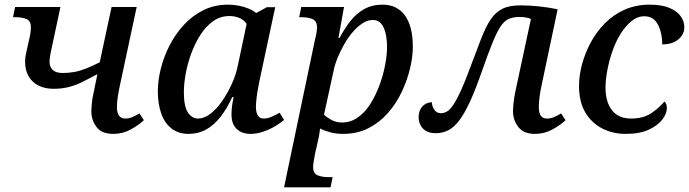

<svg xmlns="http://www.w3.org/2000/svg" viewBox="-20 -566 2964 826"><path d="M467 10Q417 10 395 -20Q373 -50 373 -86Q373 -98 375 -121Q377 -144 384 -173L399 -247Q365 -229 336.5 -214.5Q308 -200 277.5 -192Q247 -184 210 -184Q174 -184 146.5 -197.5Q119 -211 103.5 -237Q88 -263 88 -300Q88 -321 93.5 -343Q99 -365 106 -399Q110 -414 111.5 -428Q113 -442 113 -448Q113 -476 94 -484Q75 -492 46 -492H36L45 -536H240L204 -367Q201 -355 198.5 -342Q196 -329 194.5 -318.5Q193 -308 193 -302Q193 -278 207 -265Q221 -252 249 -252Q276 -252 300.5 -256.5Q325 -261 351 -271.5Q377 -282 409 -298L460 -536H568L497 -204Q491 -177 487 -151.5Q483 -126 483 -104Q483 -81 492 -68.5Q501 -56 519 -56Q534 -56 547.5 -61.5Q561 -67 580 -78L599 -49Q577 -28 542.5 -9Q508 10 467 10Z M791 10Q747 10 717 -14Q687 -38 673 -79.5Q659 -121 659 -173Q659 -220 672 -271.5Q685 -323 710 -371.5Q735 -420 771.5 -459.5Q808 -499 855.5 -522.5Q903 -546 961 -546Q985 -546 1007.5 -541.5Q1030 -537 1049.5 -529Q1069 -521 1082 -510L1128 -535H1164L1096 -217Q1094 -206 1090 -185Q1086 -164 1083.5 -142.5Q1081 -121 1081 -107Q1081 -82 1089.5 -69Q1098 -56 1114 -56Q1131 -56 1148 -63.5Q1165 -71 1183 -81L1202 -50Q1187 -37 1163.5 -23Q1140 -9 1112.5 0.5Q1085 10 1058 10Q1020 10 998 -11.5Q976 -33 976 -72Q976 -92 978 -108Q980 -124 985 -148H979Q956 -98 928 -62.5Q900 -27 866.5 -8.5Q833 10 791 10ZM832 -56Q858 -56 884.5 -76Q911 -96 934.5 -129.5Q958 -163 977 -204.5Q996 -246 1004 -288L1041 -463Q1030 -480 1010 -488.5Q990 -497 967 -497Q928 -497 897 -475Q866 -453 842.5 -416.5Q819 -380 803 -336.5Q787 -293 779 -249Q771 -205 771 -170Q771 -108 788.5 -82Q806 -56 832 -56Z M1335 -395Q1340 -413 1342 -427.5Q1344 -442 1344 -446Q1344 -475 1325 -483.5Q1306 -492 1277 -492H1267L1276 -536H1460L1436 -403H1441Q1462 -443 1487.5 -475.5Q1513 -508 1547 -527Q1581 -546 1626 -546Q1688 -546 1722 -499.5Q1756 -453 1756 -365Q1756 -322 1744 -271.5Q1732 -221 1708.5 -171Q1685 -121 1649 -80Q1613 -39 1565 -14.5Q1517 10 1456 10Q1427 10 1402 3.5Q1377 -3 1357 -13Q1356 -5 1354 9Q1352 23 1349 35L1335 97Q1334 105 1330.5 123Q1327 141 1327 151Q1327 180 1346 188Q1365 196 1393 196H1411L1402 240H1202ZM1452 -39Q1488 -39 1519 -60.5Q1550 -82 1573 -118.5Q1596 -155 1612 -198Q1628 -241 1636.5 -284.5Q1645 -328 1645 -364Q1645 -393 1639.5 -419.5Q1634 -446 1621 -463Q1608 -480 1584 -480Q1561 -480 1539 -465.5Q1517 -451 1497 -427.5Q1477 -404 1460.5 -375Q1444 -346 1432 -316.5Q1420 -287 1415 -261L1374 -73Q1383 -63 1404 -51Q1425 -39 1452 -39Z M2281 10Q2233 10 2210 -19.5Q2187 -49 2187 -87Q2187 -100 2189.5 -124.5Q2192 -149 2199 -181L2264 -484Q2254 -489 2241.5 -491Q2229 -493 2216 -493Q2187 -493 2167.5 -484Q2148 -475 2132 -450Q2116 -425 2097.5 -379Q2079 -333 2053 -259Q2026 -181 2002 -129Q1978 -77 1955.5 -47.5Q1933 -18 1908.5 -5.5Q1884 7 1854 7Q1828 7 1812 -3Q1796 -13 1788.5 -28.5Q1781 -44 1781 -61Q1781 -82 1789 -96.5Q1797 -111 1810 -118.5Q1823 -126 1838 -126Q1838 -110 1848 -94.5Q1858 -79 1877 -79Q1891 -79 1904 -87Q1917 -95 1931.5 -117Q1946 -139 1963.5 -177.5Q1981 -216 2003 -276Q2030 -348 2049.5 -398.5Q2069 -449 2090 -481Q2111 -513 2141 -528Q2171 -543 2219 -543Q2256 -543 2299 -538.5Q2342 -534 2379 -526L2311 -204Q2305 -177 2301.5 -151.5Q2298 -126 2298 -104Q2298 -81 2306.5 -68.5Q2315 -56 2333 -56Q2348 -56 2361.5 -61.5Q2375 -67 2394 -78L2413 -49Q2391 -28 2356.5 -9Q2322 10 2281 10Z M2671 10Q2617 10 2571.5 -13Q2526 -36 2498.5 -81.5Q2471 -127 2471 -197Q2471 -241 2484 -289.5Q2497 -338 2521.5 -383.5Q2546 -429 2582.5 -466Q2619 -503 2667.5 -524.5Q2716 -546 2775 -546Q2827 -546 2860 -532Q2893 -518 2908.5 -496Q2924 -474 2924 -448Q2924 -429 2913 -412.5Q2902 -396 2881 -385.5Q2860 -375 2829 -375Q2829 -424 2810.5 -460Q2792 -496 2752 -496Q2722 -496 2696 -474.5Q2670 -453 2649 -419Q2628 -385 2614 -344Q2600 -303 2592.5 -262.5Q2585 -222 2585 -190Q2585 -127 2613 -91.5Q2641 -56 2695 -56Q2748 -56 2782.5 -79.5Q2817 -103 2838 -129Q2843 -126 2846 -118Q2849 -110 2849 -101Q2849 -78 2830 -52.5Q2811 -27 2772 -8.5Q2733 10 2671 10Z"/></svg>

Font: ET Text
Style: Italic
Weight: 470
Italic angle: -12°
Designer: Monotype Design Team
Foundry: Monotype Imaging Inc.
Version: Version 2.009